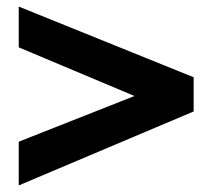

<svg xmlns="http://www.w3.org/2000/svg" viewBox="-20 -684 651 584"><path d="M37 -120 569 -345V-449L37 -664V-540L389 -392L37 -253Z"/></svg>

Font: Rabbid Highway Sign IV
Style: Obl
Weight: 400
Foundry: Cannot Into Space Fonts
Version: Version 0.277